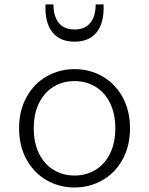

<svg xmlns="http://www.w3.org/2000/svg" viewBox="-20 -818 660 850"><path d="M64.5 -250Q64.5 -328.5 97.5 -388.2Q130.5 -448 186.8 -480Q243 -512 310 -512Q377 -512 433.2 -480Q489.5 -448 522.5 -388.2Q555.5 -328.5 555.5 -250Q555.5 -171.5 522.5 -111.8Q489.5 -52 433.2 -20Q377 12 310 12Q243 12 186.8 -20Q130.5 -52 97.5 -111.8Q64.5 -171.5 64.5 -250ZM490.5 -250Q490.5 -315 467 -362.2Q443.5 -409.5 402.5 -434.2Q361.5 -459 310 -459Q258.5 -459 217.5 -434.2Q176.5 -409.5 153 -362.2Q129.5 -315 129.5 -250Q129.5 -185 153 -137.8Q176.5 -90.5 217.5 -65.8Q258.5 -41 310 -41Q361.5 -41 402.5 -65.8Q443.5 -90.5 467 -137.8Q490.5 -185 490.5 -250ZM181.5 -798.5H216.5Q216.5 -746.5 240 -717Q263.5 -687.5 310 -687.5Q356.5 -687.5 380 -717Q403.5 -746.5 403.5 -798.5H438.5Q442 -719 408.8 -676.2Q375.5 -633.5 310 -633.5Q244.5 -633.5 211.2 -676.2Q178 -719 181.5 -798.5Z"/></svg>

Font: Monaspace Xenon Var
Style: Regular
Weight: 400
Designer: Riley Cran and the Lettermatic Team
Version: Version 1.000 (Monaspace Xenon Var)